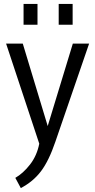

<svg xmlns="http://www.w3.org/2000/svg" viewBox="-20 -722 485 978"><path d="M100 -596V-702H171V-596ZM279 -596V-702H350V-596ZM11 -500 180 10Q168 71 133 116Q98 161 58 184L86 236Q149 203 189 150Q229 97 262 0L434 -500H351L223 -80L96 -500Z"/></svg>

Font: Gudea
Style: Regular
Weight: 400
Designer: Agustina Mingote
Foundry: Agustina Mingote
Version: Version 1.002